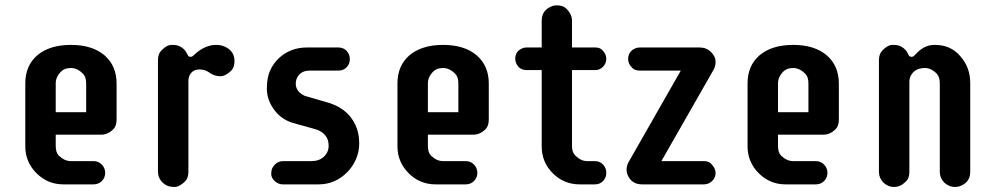

<svg xmlns="http://www.w3.org/2000/svg" viewBox="-20 -701 3785 730"><path d="M335.9 0H220.7Q161.1 0 118.7 -42.5Q76.2 -85 76.2 -144.5V-384.3Q76.2 -450.7 121.1 -490.2Q168 -530.3 250 -530.3Q331.1 -530.3 377.9 -490.2Q423.3 -450.2 423.3 -383.3V-246.6Q423.3 -222.2 411.1 -210Q390.1 -189 365.2 -189H191.9V-145.5Q191.9 -120.6 204.1 -108.9Q225.6 -88.4 249.5 -88.4H335.9Q354.5 -88.4 367.2 -75.2Q379.9 -62 379.9 -43.7Q379.9 -25.4 367.2 -12.7Q354.5 0 335.9 0ZM307.6 -384.3Q307.6 -408.7 295.4 -420.9Q273.9 -442.4 250 -442.4Q225.6 -442.4 212.9 -429.7Q191.9 -408.7 191.9 -384.3V-274.4H307.6Z M802.2 -530.3Q814.5 -530.3 826.2 -526.9Q837.9 -523.4 848.1 -516.1Q871.6 -499 871.6 -468.8Q871.6 -444.3 858.9 -432.1Q836.9 -411.1 817.9 -411.1Q793.5 -411.1 773.4 -426.8Q757.8 -437 738.3 -437Q718.8 -437 707.5 -424.6Q696.3 -412.1 696.3 -393.1V-47.9Q696.3 -24.4 684.1 -11.7Q662.1 9.8 644.3 9.8Q626.5 9.8 616 5.1Q605.5 0.5 597.7 -7.3Q580.6 -24.4 580.6 -47.9V-471.7Q580.6 -495.6 593.3 -508.8Q613.8 -530.3 632.6 -530.3Q651.4 -530.3 660.6 -526.1Q669.9 -522 676.3 -516.6Q685.1 -508.8 689 -500.7Q692.9 -492.7 695.6 -488.8Q698.2 -484.9 704.3 -484.9Q710.4 -484.9 714.4 -488.8L723.1 -497.1Q761.2 -530.3 802.2 -530.3Z M1024.9 -75.2Q1038.1 -88.4 1055.7 -88.4H1163.6Q1193.4 -88.4 1211.4 -105.2Q1229.5 -122.1 1229.5 -147Q1229.5 -171.9 1215.8 -187.3Q1202.1 -202.6 1182.1 -209L1094.2 -233.4Q1048.8 -247.1 1022 -284.2Q994.6 -321.8 994.6 -363.8Q994.6 -405.8 1007.1 -433.1Q1019.5 -460.4 1040.5 -480Q1084 -520.5 1147.9 -520.5H1267.1Q1285.6 -520.5 1297.9 -507.6Q1310.1 -494.6 1310.1 -476.1Q1310.1 -457.5 1297.9 -445.1Q1285.6 -432.6 1267.1 -432.6H1157.2Q1132.3 -432.6 1118.4 -418Q1104.5 -403.3 1104.5 -383.3Q1104.5 -352.1 1139.2 -336.4L1234.9 -308.6Q1312 -282.7 1337.4 -210.9Q1345.7 -186.5 1345.7 -154.8Q1345.7 -123 1332.8 -94.2Q1319.8 -65.4 1298.3 -44.4Q1252.9 0 1191.4 0H1055.7Q1037.6 0 1024.4 -12.7Q1011.2 -25.4 1011.2 -39.1Q1011.2 -52.7 1014.9 -60.8Q1018.6 -68.8 1024.9 -75.2Z M1751 0H1635.7Q1576.2 0 1533.7 -42.5Q1491.2 -85 1491.2 -144.5V-384.3Q1491.2 -450.7 1536.1 -490.2Q1583 -530.3 1665 -530.3Q1746.1 -530.3 1793 -490.2Q1838.4 -450.2 1838.4 -383.3V-246.6Q1838.4 -222.2 1826.2 -210Q1805.2 -189 1780.3 -189H1606.9V-145.5Q1606.9 -120.6 1619.1 -108.9Q1640.6 -88.4 1664.6 -88.4H1751Q1769.5 -88.4 1782.2 -75.2Q1794.9 -62 1794.9 -43.7Q1794.9 -25.4 1782.2 -12.7Q1769.5 0 1751 0ZM1722.7 -384.3Q1722.7 -408.7 1710.4 -420.9Q1689 -442.4 1665 -442.4Q1640.6 -442.4 1627.9 -429.7Q1606.9 -408.7 1606.9 -384.3V-274.4H1722.7Z M2242.2 0H2183.6Q2124 0 2081.5 -42.5Q2039.6 -84.5 2039.6 -144.5V-434.6H1981.9Q1954.1 -434.6 1942.4 -460.9Q1939 -468.8 1939 -477.5Q1939 -505.4 1965.3 -517.1Q1973.1 -520.5 1981.9 -520.5H2039.6V-622.1Q2039.6 -660.6 2074.7 -675.8Q2085 -680.7 2097.2 -680.7Q2121.1 -680.7 2133.3 -668Q2154.8 -647 2154.8 -622.1V-520.5H2243.2Q2260.3 -520.5 2269.5 -511.2Q2285.2 -495.6 2285.2 -477.8Q2285.2 -460 2272.9 -447.3Q2260.7 -434.6 2243.2 -434.6H2154.8V-145.5Q2154.8 -121.1 2167.5 -109.4Q2189 -88.4 2212.4 -88.4H2242.2Q2260.7 -88.4 2272.9 -75.2Q2285.2 -62 2285.2 -43.7Q2285.2 -25.4 2272.9 -12.7Q2260.7 0 2242.2 0Z M2368.2 -476.1Q2368.2 -505.4 2395.5 -517.1Q2403.3 -520.5 2412.6 -520.5H2640.1Q2666 -520.5 2683.6 -502.9Q2700.7 -485.8 2700.7 -467Q2700.7 -448.2 2692.4 -434.6L2494.6 -88.4H2656.2Q2673.8 -88.4 2683.6 -78.6Q2700.7 -61.5 2700.7 -43.5Q2700.7 -25.4 2687.5 -12.7Q2674.3 0 2656.2 0H2421.4Q2381.3 0 2366.2 -36.1Q2362.3 -45.9 2362.3 -54.7Q2362.3 -72.3 2370.6 -85.9L2568.4 -432.6H2412.6Q2394.5 -432.6 2384.8 -441.9Q2368.2 -457.5 2368.2 -476.1Z M3082 0H2966.8Q2907.2 0 2864.7 -42.5Q2822.3 -85 2822.3 -144.5V-384.3Q2822.3 -450.7 2867.2 -490.2Q2914.1 -530.3 2996.1 -530.3Q3077.1 -530.3 3124 -490.2Q3169.4 -450.2 3169.4 -383.3V-246.6Q3169.4 -222.2 3157.2 -210Q3136.2 -189 3111.3 -189H2938V-145.5Q2938 -120.6 2950.2 -108.9Q2971.7 -88.4 2995.6 -88.4H3082Q3100.6 -88.4 3113.3 -75.2Q3126 -62 3126 -43.7Q3126 -25.4 3113.3 -12.7Q3100.6 0 3082 0ZM3053.7 -384.3Q3053.7 -408.7 3041.5 -420.9Q3020 -442.4 2996.1 -442.4Q2971.7 -442.4 2959 -429.7Q2938 -408.7 2938 -384.3V-274.4H3053.7Z M3338.9 -6.8Q3321.8 -23.9 3321.8 -47.4V-471.7Q3321.8 -495.6 3334.5 -508.8Q3355 -530.3 3373.8 -530.3Q3392.6 -530.3 3401.6 -526.1Q3410.6 -522 3417 -516.6Q3426.3 -508.8 3429.9 -500.7Q3433.6 -492.7 3436.5 -488.8Q3439.5 -484.9 3445.6 -484.9Q3451.7 -484.9 3455.6 -489Q3459.5 -493.2 3468.3 -502Q3497.6 -530.3 3532.5 -530.3Q3567.4 -530.3 3590.8 -518.8Q3614.3 -507.3 3631.3 -487.3Q3668.9 -444.8 3668.9 -385.7V-47.4Q3668.9 -10.3 3634.3 4.9Q3623.5 9.8 3611.6 9.8Q3599.6 9.8 3588.9 5.4Q3578.1 1 3570.3 -6.8Q3553.2 -23.9 3553.2 -47.4V-384.3Q3553.2 -408.2 3541.5 -420.9Q3520.5 -442.4 3496.6 -442.4Q3457.5 -442.4 3442.4 -412.1Q3437.5 -402.3 3437.5 -390.1V-47.4Q3437.5 -23.4 3425 -11.5Q3412.6 0.5 3402.1 5.1Q3391.6 9.8 3379.6 9.8Q3367.7 9.8 3357.2 5.4Q3346.7 1 3338.9 -6.8Z"/></svg>

Font: Supermercado
Style: Regular
Weight: 400
Designer: James Grieshaber
Foundry: James Grieshaber
Version: Version 1.002